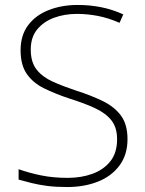

<svg xmlns="http://www.w3.org/2000/svg" viewBox="-20 -744 586 774"><path d="M494 -183Q494 -120 461.5 -76.5Q429 -33 374 -11.5Q319 10 251 10Q205 10 170.5 5.5Q136 1 108 -6Q80 -13 55 -20V-62Q97 -47 145.5 -37Q194 -27 253 -27Q308 -27 353 -43.5Q398 -60 425 -94Q452 -128 452 -183Q452 -230 429 -259Q406 -288 363 -308Q320 -328 259 -347Q202 -366 157.5 -388Q113 -410 88 -446Q63 -482 63 -541Q63 -602 93.5 -642.5Q124 -683 176.5 -703.5Q229 -724 293 -724Q342 -724 387.5 -715Q433 -706 477 -686L462 -652Q416 -672 373.5 -680Q331 -688 291 -688Q240 -688 198 -672.5Q156 -657 130 -625.5Q104 -594 104 -544Q104 -493 128 -463Q152 -433 193.5 -414.5Q235 -396 286 -379Q349 -359 395.5 -336Q442 -313 468 -277.5Q494 -242 494 -183Z"/></svg>

Font: Noto Sans Hebrew Thin ExtraLight
Style: Regular
Weight: 250
Version: Version 3.001